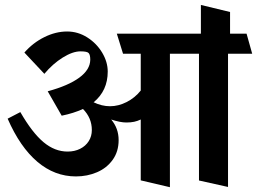

<svg xmlns="http://www.w3.org/2000/svg" viewBox="-20 -717 1050 784"><path d="M1009.8 -497.6H911.1V46.4L792.5 20V-497.6H783.7H673.8V47.4L554.7 19.5V-229Q541.5 -222.7 527.6 -219.7Q513.7 -216.8 496.1 -216.8Q470.7 -216.8 434.1 -229Q464.4 -192.9 464.4 -145Q464.4 -98.1 440.2 -64.5Q416 -30.8 376.2 -13.7Q336.4 3.4 290 3.4Q203.1 3.4 132.6 -56.4Q62 -116.2 11.2 -232.4L63 -259.3Q111.8 -174.8 157.7 -136.5Q203.6 -98.1 255.9 -98.1Q284.7 -98.1 307.1 -109.4Q329.6 -120.6 342.3 -140.6Q355 -160.6 355 -186Q355 -235.4 318.8 -272Q280.3 -254.4 231.9 -244.6L174.8 -344.2Q259.3 -367.2 303.7 -399.9Q348.1 -432.6 348.6 -473.1Q348.6 -492.7 342.3 -500Q336.4 -507.3 308.6 -507.3Q276.9 -507.3 236.1 -481.9Q195.3 -456.5 161.1 -415.5L79.6 -502.4Q114.7 -542.5 161.1 -565.4Q207.5 -588.4 253.9 -588.4Q298.3 -588.4 336.4 -564.2Q374.5 -540 397.2 -502Q419.9 -463.9 419.9 -424.8Q419.9 -346.7 362.3 -299.3Q396 -283.2 429.2 -283.2Q463.4 -283.2 497.1 -300.3Q530.8 -317.4 554.7 -347.2V-497.6H482.4L457 -579.6H800.3V-696.8L919.4 -668V-579.6H986.8Z"/></svg>

Font: Vesper Libre
Style: Bold
Weight: 700
Designer: Robert Keller & Kimya Gandhi
Foundry: Mota Italic
Version: Version 1.058